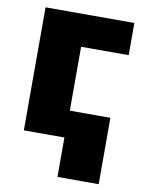

<svg xmlns="http://www.w3.org/2000/svg" viewBox="-80 -587 617 815"><g transform="rotate(10 228.0 -180.0)"><path d="M432.6 -530.3H49.8V0H224.6V169.9H402.3V-116.2H227.5V-391.6H432.6Z"/></g></svg>

Font: Pretendard Black
Style: Regular
Weight: 900
Designer: Base glyphs from Inter by Rasmus Andersson; Hangeul glyphs from Noto Sans CJK(Source Han Sans) by Jang Soo-young and Kan
Foundry: Kil Hyung-jin
Version: Version 1.309;Glyphs 3.2 (3225)